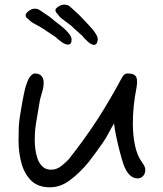

<svg xmlns="http://www.w3.org/2000/svg" viewBox="-20 -808 693 818"><path d="M270 -618Q257 -618 240.5 -630.5Q224 -643 217 -650L196 -664Q189 -669 181 -674Q173 -679 165 -685Q149 -695 132 -704Q115 -713 112 -716L101 -726Q96 -731 93 -733Q89 -738 89 -743Q89 -751 102 -761Q115 -771 127 -771Q136 -771 142 -769Q146 -767 159 -758.5Q172 -750 185.5 -740.5Q199 -731 203 -727Q208 -723 214.5 -717.5Q221 -712 228 -707Q238 -700 251 -688.5Q264 -677 274.5 -664Q285 -651 285 -639Q285 -618 270 -618ZM378 -617Q366 -619 351 -633.5Q336 -648 330 -656L311 -673Q305 -678 298 -684.5Q291 -691 284 -698Q269 -710 253.5 -721Q238 -732 235 -736L226 -747Q222 -753 219 -755Q216 -761 216 -766Q218 -774 232 -782Q246 -790 258 -788Q267 -787 273 -784Q276 -782 287.5 -771.5Q299 -761 311 -750Q323 -739 327 -734Q332 -729 337.5 -723Q343 -717 349 -711Q357 -702 369 -689Q381 -676 389.5 -661.5Q398 -647 396 -636Q393 -615 378 -617ZM193 -10Q142 -10 113 -38.5Q84 -67 71.5 -112.5Q59 -158 59 -209Q59 -244 60 -265.5Q61 -287 64.5 -310Q68 -333 75 -373Q79 -393 83 -413.5Q87 -434 94 -453Q102 -476 111.5 -485.5Q121 -495 128 -495Q147 -495 156.5 -484.5Q166 -474 166 -458Q166 -436 160 -417Q154 -398 150 -381Q143 -336 138 -309.5Q133 -283 130.5 -261.5Q128 -240 128 -209Q128 -194 130.5 -173Q133 -152 140 -132Q147 -112 161 -98.5Q175 -85 198 -85Q222 -85 243.5 -102.5Q265 -120 274 -131Q342 -217 395 -299Q448 -381 500 -478Q507 -489 511.5 -492Q516 -495 523 -495Q546 -495 555 -487Q564 -479 564 -460Q564 -448 561 -431Q546 -356 546 -282Q546 -232 555 -189Q564 -146 584 -118Q599 -99 599 -85Q599 -68 589.5 -58Q580 -48 566 -48Q528 -48 506 -108Q499 -129 490.5 -161.5Q482 -194 475 -227Q468 -260 466 -282Q453 -261 442.5 -240.5Q432 -220 416 -197Q405 -181 390 -160.5Q375 -140 358 -118Q323 -75 281 -42.5Q239 -10 193 -10ZM270 -618Q257 -618 240.5 -630.5Q224 -643 217 -650L196 -664Q189 -669 181 -674Q173 -679 165 -685Q149 -695 132 -704Q115 -713 112 -716L101 -726Q96 -731 93 -733Q89 -738 89 -743Q89 -751 102 -761Q115 -771 127 -771Q136 -771 142 -769Q146 -767 159 -758.5Q172 -750 185.5 -740.5Q199 -731 203 -727Q208 -723 214.5 -717.5Q221 -712 228 -707Q238 -700 251 -688.5Q264 -677 274.5 -664Q285 -651 285 -639Q285 -618 270 -618Z"/></svg>

Font: Fuzzy Bubbles
Style: Regular
Weight: 400
Designer: Robert E. Leuschke
Foundry: Robert E. Leuschke
Version: Version 1.010; ttfautohint (v1.8.3)